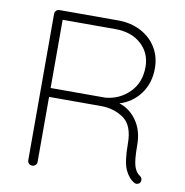

<svg xmlns="http://www.w3.org/2000/svg" viewBox="-79 -776 822 851"><g transform="rotate(10 332.0 -350.0)"><path d="M609 -21Q609 -12 603.5 -6.5Q598 -1 590 -1Q584 -1 581 -3Q554 -18 538 -53.5Q522 -89 522 -170Q522 -252 478 -282.5Q434 -313 376 -313H142V-20Q142 -12 136 -6Q130 0 121 0Q112 0 106 -6Q100 -12 100 -20V-680Q100 -688 106 -694Q112 -700 120 -700H384Q442 -700 487 -676.5Q532 -653 557 -612Q582 -571 582 -519Q582 -452 546.5 -404Q511 -356 454 -339Q502 -324 533 -279.5Q564 -235 564 -170Q564 -103 572.5 -76.5Q581 -50 598 -39Q609 -32 609 -21ZM389 -353Q452 -359 496 -403Q540 -447 540 -518Q540 -580 496 -620Q452 -660 379 -660H142V-353Z"/></g></svg>

Font: Quicksand Light
Style: Regular
Weight: 300
Designer: Andrew Paglinawan
Foundry: Andrew Paglinawan
Version: Version 3.000